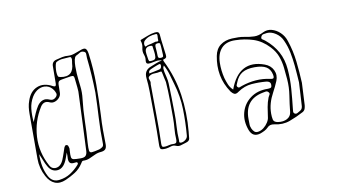

<svg xmlns="http://www.w3.org/2000/svg" viewBox="-78 -832 2096 1174"><g transform="rotate(-10 970.0 -244.5)"><path d="M245 148Q206 165 175.5 152.5Q145 140 125 102Q97 50 97 -9V-290Q97 -310 99.5 -329.5Q102 -349 109 -368Q127 -423 170.5 -441Q214 -459 266 -431Q280 -424 283.5 -429Q287 -434 287 -444Q287 -470 287.5 -496Q288 -522 288 -548Q287 -579 316 -586Q335 -591 353.5 -595Q372 -599 391 -597Q411 -596 429.5 -602.5Q448 -609 467 -616Q493 -627 503 -620.5Q513 -614 517 -587Q530 -491 530 -395Q530 -299 525 -203Q522 -158 522 -113Q522 -68 523 -23Q523 -4 515 5.5Q507 15 487 17Q467 18 448 27Q429 36 410.5 44Q392 52 370 51Q365 51 361.5 56Q358 61 355 66Q335 97 306 115.5Q277 134 245 148ZM516 -346Q515 -401 511.5 -455.5Q508 -510 502 -564Q501 -575 501.5 -588Q502 -601 488 -605Q475 -610 463.5 -602.5Q452 -595 441 -590Q434 -586 431.5 -580Q429 -574 427 -567Q423 -546 423 -524.5Q423 -503 424 -482Q427 -442 432 -402Q437 -362 432 -322Q424 -254 422.5 -186.5Q421 -119 416 -51Q414 -17 416 -3.5Q418 10 432 9Q446 8 479 0Q493 -5 500.5 -11.5Q508 -18 507 -34Q505 -112 509.5 -190Q514 -268 516 -346ZM407 -549Q408 -551 408.5 -557.5Q409 -564 410 -571Q410 -577 407.5 -582.5Q405 -588 398 -587Q377 -585 356 -584Q335 -583 315 -572Q310 -569 307 -556Q304 -543 303 -527Q302 -511 304 -498Q306 -485 310 -481Q312 -480 315.5 -479Q319 -478 322 -477Q404 -462 407 -549ZM414 -352Q416 -369 413 -396Q410 -423 407 -452Q406 -465 401 -468.5Q396 -472 383 -470Q352 -464 335 -462Q318 -460 311 -455Q304 -450 303 -434Q302 -418 302 -383Q302 -367 290.5 -353.5Q279 -340 262.5 -334.5Q246 -329 231 -336Q212 -345 198 -340Q184 -335 174 -319Q123 -238 117.5 -141.5Q112 -45 161 44Q172 65 194 65.5Q216 66 232 47Q240 37 245 25.5Q250 14 254 2Q258 -10 262.5 -22.5Q267 -35 271 -48Q273 -53 276.5 -57.5Q280 -62 287 -61Q293 -60 295.5 -55Q298 -50 299 -45Q302 -37 300 -26Q298 4 300 16.5Q302 29 314.5 31.5Q327 34 358 34Q381 34 389.5 24.5Q398 15 399 -4Q403 -87 406.5 -172Q410 -257 414 -352ZM113 -234Q125 -263 135 -286Q145 -309 158 -329Q172 -349 191 -356Q210 -363 232 -353Q246 -347 256 -350Q266 -353 274 -362Q283 -373 280 -383Q277 -393 271 -403Q255 -428 230 -434.5Q205 -441 180 -429Q155 -417 137 -388Q117 -354 113 -316.5Q109 -279 113 -234ZM112 -35Q111 5 117.5 39.5Q124 74 141 106Q164 148 209 141Q247 136 276.5 117Q306 98 331 70Q333 68 334.5 64.5Q336 61 335 59Q333 53 328 53Q323 53 318 54Q294 58 286 47Q278 36 280 14Q281 9 280.5 2.5Q280 -4 280 -16Q273 3 268 17.5Q263 32 256 44Q235 81 201 81Q167 81 147 44Q137 27 130 8Q123 -11 112 -35Z M951 -469Q932 -475 914.5 -471.5Q897 -468 880 -465Q865 -463 858 -467Q851 -471 853 -488Q856 -504 849 -523Q841 -544 846.5 -566Q852 -588 844 -609Q842 -615 850 -617Q872 -625 893 -633.5Q914 -642 937 -645Q951 -647 958 -642.5Q965 -638 966 -621Q968 -593 972 -565.5Q976 -538 979 -510Q981 -499 980.5 -488.5Q980 -478 963 -474Q958 -473 958.5 -470Q959 -467 961 -462Q1014 -355 1030.5 -241.5Q1047 -128 1036 -10Q1036 -5 1035 -2Q1034 14 1032 30Q1030 46 1007 52Q991 56 976 61.5Q961 67 943 59Q929 53 913 58.5Q897 64 882 66Q857 68 850 62.5Q843 57 844 32Q846 -50 845.5 -132.5Q845 -215 844 -297Q844 -317 842.5 -338Q841 -359 839 -379Q834 -428 878 -444Q896 -451 914 -458.5Q932 -466 951 -469ZM933 -589Q951 -585 950 -595.5Q949 -606 950 -615Q951 -622 950 -629Q949 -636 938 -634Q919 -633 901.5 -627Q884 -621 870 -608Q863 -602 861.5 -591.5Q860 -581 864 -573Q866 -568 873 -572Q880 -576 886 -577Q897 -579 908.5 -582Q920 -585 933 -589ZM960 -556Q959 -564 958 -571Q957 -578 943 -577Q930 -576 928 -569Q926 -562 927 -553Q928 -540 929 -526.5Q930 -513 930 -499Q931 -490 935.5 -488Q940 -486 947 -486Q955 -486 959.5 -489Q964 -492 963 -502Q962 -516 961.5 -529.5Q961 -543 960 -556ZM865 -519Q868 -496 870 -487Q872 -478 878 -477.5Q884 -477 898 -479Q915 -482 915 -500Q916 -514 914 -528.5Q912 -543 910 -557Q910 -561 909 -565Q908 -569 901 -569Q858 -571 864 -528Q864 -525 864.5 -522.5Q865 -520 865 -519ZM861 -404Q878 -408 893 -410.5Q908 -413 923 -417Q934 -419 937.5 -428Q941 -437 939 -444Q937 -452 929.5 -449.5Q922 -447 916 -445Q906 -441 896.5 -437.5Q887 -434 877 -429Q870 -426 865 -421Q860 -416 861 -404ZM957 -437Q950 -426 951 -417Q952 -408 953 -399Q957 -380 961.5 -361.5Q966 -343 967 -324Q969 -279 969.5 -234.5Q970 -190 971 -145Q972 -101 969 -57.5Q966 -14 969 30Q969 34 968.5 39Q968 44 976 46Q991 47 1005.5 36Q1020 25 1021 10Q1028 -71 1026 -152.5Q1024 -234 1000 -314Q991 -345 982.5 -375.5Q974 -406 957 -437ZM952 -335Q948 -350 945.5 -363.5Q943 -377 940 -390Q939 -395 937.5 -400Q936 -405 928 -403Q911 -399 892 -399Q873 -399 859 -388Q849 -381 855 -367.5Q861 -354 859 -343Q858 -342 858 -340Q858 -246 859.5 -152.5Q861 -59 858 34Q858 45 861.5 49.5Q865 54 878 53Q891 52 903.5 48.5Q916 45 929 46Q946 47 950 39.5Q954 32 953 20Q951 -13 954 -46.5Q957 -80 957 -113Q957 -169 956.5 -224.5Q956 -280 952 -335Z M1770 -186Q1768 -150 1766.5 -116Q1765 -82 1763 -48Q1762 -37 1758.5 -26.5Q1755 -16 1744 -9Q1701 14 1656 30.5Q1611 47 1560 35Q1532 29 1516 47Q1506 57 1493.5 63.5Q1481 70 1467 75Q1418 91 1399 42Q1377 -17 1391.5 -69.5Q1406 -122 1450 -154.5Q1494 -187 1557 -186Q1568 -186 1575.5 -188.5Q1583 -191 1583 -204Q1584 -217 1576.5 -223.5Q1569 -230 1557 -231Q1511 -235 1466 -231.5Q1421 -228 1380 -200Q1363 -187 1352 -191.5Q1341 -196 1331 -209Q1295 -262 1284.5 -319.5Q1274 -377 1286 -438Q1294 -481 1323.5 -503Q1353 -525 1396 -527Q1416 -528 1436 -527.5Q1456 -527 1475 -523Q1504 -517 1532 -516Q1560 -515 1590 -531Q1616 -544 1644.5 -536.5Q1673 -529 1696.5 -506.5Q1720 -484 1730 -452Q1752 -387 1759.5 -319.5Q1767 -252 1770 -186ZM1753 -192Q1751 -215 1749.5 -242Q1748 -269 1745 -297Q1741 -338 1733 -379Q1725 -420 1708 -457Q1695 -488 1667 -506.5Q1639 -525 1612 -523Q1601 -522 1589.5 -519.5Q1578 -517 1574 -504Q1570 -494 1579.5 -488.5Q1589 -483 1596 -477Q1642 -439 1668 -391.5Q1694 -344 1699 -282Q1704 -221 1699.5 -160.5Q1695 -100 1688 -39Q1687 -32 1686.5 -22.5Q1686 -13 1695 -8Q1704 -4 1712.5 -9.5Q1721 -15 1729 -19Q1738 -24 1741.5 -32.5Q1745 -41 1745 -51Q1747 -85 1749 -119Q1751 -153 1753 -192ZM1349 -218Q1380 -304 1435 -333.5Q1490 -363 1566 -335Q1602 -322 1617 -290.5Q1632 -259 1618 -224Q1611 -207 1603 -190.5Q1595 -174 1586 -157Q1570 -128 1561 -97Q1552 -66 1552 -32Q1552 -13 1555.5 4Q1559 21 1584 25Q1618 30 1641.5 17Q1665 4 1668 -22Q1673 -72 1681 -122Q1689 -172 1685 -223Q1682 -260 1678 -296.5Q1674 -333 1661.5 -367Q1649 -401 1620 -432Q1577 -478 1524.5 -495Q1472 -512 1414 -513Q1357 -515 1327.5 -482.5Q1298 -450 1297 -393Q1296 -345 1308 -297Q1314 -276 1322.5 -255.5Q1331 -235 1349 -218ZM1502 -330Q1453 -330 1424.5 -313Q1396 -296 1381 -257Q1378 -250 1375 -242.5Q1372 -235 1378 -229Q1384 -222 1391.5 -225.5Q1399 -229 1406 -231Q1450 -246 1494.5 -249.5Q1539 -253 1585 -243Q1602 -239 1605 -246Q1608 -253 1605 -266Q1598 -300 1573.5 -315Q1549 -330 1502 -330ZM1410 -24Q1411 -9 1410.5 6Q1410 21 1417 36Q1423 49 1432 57Q1441 65 1457 62Q1474 59 1490 46.5Q1506 34 1517 16.5Q1528 -1 1529 -17Q1533 -47 1538 -76.5Q1543 -106 1554 -134Q1558 -142 1562.5 -149.5Q1567 -157 1559 -165Q1552 -173 1542.5 -171.5Q1533 -170 1524 -168Q1409 -146 1410 -24Z"/></g></svg>

Font: Rock 3D
Style: Regular
Weight: 400
Version: Version 1.000